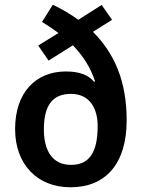

<svg xmlns="http://www.w3.org/2000/svg" viewBox="-20 -784 600 814"><path d="M204 -764 158 -691C183 -676 205 -661 228 -644L142 -591L186 -527L289 -592C332 -547 364 -498 383 -439L379 -437C355 -467 315 -481 259 -481C132 -481 44 -392 44 -237C44 -87 138 10 279 10C428 10 517 -90 517 -274C517 -440 465 -558 374 -649L455 -700L411 -763L312 -700C278 -725 241 -746 204 -764ZM281 -386C359 -386 394 -326 394 -250C394 -141 361 -85 281 -85C201 -85 166 -147 166 -235C166 -335 201 -386 281 -386Z"/></svg>

Font: Noto Sans Gujarati UI SemiCondensed SemiBold
Style: Regular
Weight: 600
Width: 4
Designer: Jelle Bosma - Monotype Design Team, Universal Thirst
Foundry: Monotype Imaging Inc.
Version: Version 2.106